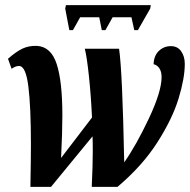

<svg xmlns="http://www.w3.org/2000/svg" viewBox="-20 -725 737 745"><path d="M100 -163Q100 -311 90 -390Q80 -469 54 -469Q46 -469 39 -466Q32 -463 25 -458L11 -497Q43 -525 67.5 -536.5Q92 -548 123 -547Q178 -544 200 -476.5Q222 -409 222 -277Q222 -212 217 -112L337 -269Q333 -355 325 -430Q317 -505 309 -536H442Q455 -448 462 -95Q509 -162 558 -266Q607 -370 607 -426Q607 -446 599 -459Q591 -472 576 -476Q577 -509 596.5 -527.5Q616 -546 643 -546Q669 -546 683 -526Q697 -506 697 -477Q697 -422 673 -343Q649 -264 590.5 -172.5Q532 -81 436 0H336Q340 -84 340 -138Q340 -176 339 -196L178 0H98Q100 -114 100 -163ZM233 -692 236 -705H565L563 -692L515 -608H501L490 -658H417L389 -608H375L365 -658H291L263 -608H249Z"/></svg>

Font: Noto Serif CondExtraBold
Style: Italic
Weight: 800
Width: 3
Italic angle: -12°
Designer: Monotype Design Team
Foundry: Monotype Imaging Inc.
Version: Version 1.001